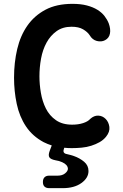

<svg xmlns="http://www.w3.org/2000/svg" viewBox="-20 -760 640 998"><path d="M53 -356Q53 -435 69.5 -505Q86 -575 122.5 -627Q159 -679 216.5 -709.5Q274 -740 357 -740Q400 -740 432 -731.5Q464 -723 486.5 -709Q509 -695 523 -677Q537 -659 545 -639Q556 -609 551.5 -585.5Q547 -562 526 -551Q507 -541 483.5 -547Q460 -553 446 -577Q435 -594 412 -607.5Q389 -621 352 -621Q306 -621 274 -598Q242 -575 222 -538.5Q202 -502 193.5 -456Q185 -410 185 -363Q185 -322 192.5 -277.5Q200 -233 218.5 -196Q237 -159 270.5 -135.5Q304 -112 355 -112Q371 -112 385 -114Q399 -116 411.5 -120Q424 -124 433.5 -129.5Q443 -135 449 -142Q469 -160 491 -159Q513 -158 529 -142Q545 -126 548.5 -100.5Q552 -75 531 -49Q517 -32 497.5 -21Q478 -10 454.5 -2.5Q431 5 404.5 7.5Q378 10 353 10Q333 10 314 8L312 15Q308 26 312 32.5Q316 39 328 41Q346 45 364 51Q395 62 417.5 81Q440 100 440 129Q440 165 403 191.5Q366 218 306 218H236Q220 218 211.5 210Q203 202 203 186Q203 170 211.5 161.5Q220 153 236 153H280Q304 153 318.5 141Q333 129 333 117Q332 96 303 83Q288 76 268 73Q243 68 236.5 57.5Q230 47 238 25L249 -4Q227 -11 207 -21Q149 -52 115 -103Q81 -154 67 -220Q53 -286 53 -356Z"/></svg>

Font: Maple Mono Normal NL
Style: Bold
Weight: 700
Monospace: yes
Designer: subframe7536
Version: Version 7.000